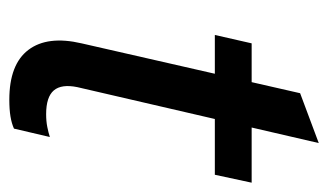

<svg xmlns="http://www.w3.org/2000/svg" viewBox="-166 -528 704 412"><g transform="rotate(90 186.0 -322.0)"><path d="M194 10Q118 10 87 -31Q56 -72 73 -145L180 -614L287 -654L167 -136Q160 -102 174 -85.5Q188 -69 225 -69Q240 -69 252.5 -71.5Q265 -74 274 -77L256 0Q245 5 230 7.5Q215 10 194 10ZM55 -431 73 -510H372L355 -431Z"/></g></svg>

Font: Instrument Sans SemiCondensed Medium
Style: Italic
Weight: 500
Width: 4
Italic angle: -13°
Designer: Rodrigo Fuenzalida
Foundry: fragTYPE
Version: Version 1.000;gftools[0.9.28]